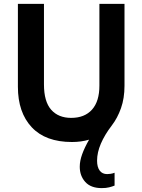

<svg xmlns="http://www.w3.org/2000/svg" viewBox="-20 -720 732 987"><path d="M503 247Q447 247 418.5 215.5Q390 184 390 137Q390 107 402.5 72.5Q415 38 438 -2Q397 10 350 10Q214 10 143 -66Q72 -142 72 -274V-700H206V-286Q206 -198 243 -156Q280 -114 346 -114Q415 -114 453 -156.5Q491 -199 491 -280V-700H620V-279Q620 -215 602 -164Q584 -113 554 -74Q518 -27 498.5 18.5Q479 64 479 106Q479 139 492.5 157Q506 175 531 175Q538 175 548.5 173.5Q559 172 569 168V234Q557 239 541 243Q525 247 503 247Z"/></svg>

Font: Tilda Sans Bold
Style: Regular
Weight: 700
Designer: ParaType Ltd
Foundry: ParaType Ltd
Version: Version 1.009